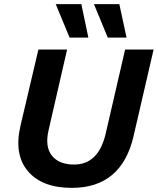

<svg xmlns="http://www.w3.org/2000/svg" viewBox="-20 -900 764 930"><path d="M374 -880 408 -718H317L250 -880ZM558 -880 593 -718H502L435 -880ZM328 10Q184 10 115.5 -70.5Q47 -151 79 -290L166 -660H305L215 -268Q197 -189 231.5 -146Q266 -103 339 -103Q457 -103 492 -253L586 -660H724L627 -241Q569 10 328 10Z"/></svg>

Font: Elaine Sans SemiBold
Style: Italic
Weight: 600
Italic angle: -13°
Designer: Wei Huang
Foundry: Wei Huang
Version: Version 2.001;December 24, 2019;FontCreator 12.0.0.2547 64-b